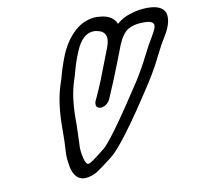

<svg xmlns="http://www.w3.org/2000/svg" viewBox="-86 -890 1007 979"><g transform="rotate(-10 417.0 -400.0)"><path d="M305 -69Q315 -70 333 -83Q344 -90 389 -126Q433 -155 620 -442Q658 -503 686 -559Q711 -610 745 -666Q750 -674 756 -689Q760 -698 760 -705Q760 -730 713 -730H702Q658 -730 627.5 -712.5Q597 -695 573 -638Q546 -566 503 -460Q484 -415 466 -373Q458 -358 444.5 -349Q431 -340 418 -340Q402 -340 396 -351Q394 -356 394 -362Q394 -368 396 -375Q417 -420 438 -470Q471 -553 502 -635Q512 -661 512 -680Q512 -720 466 -728Q457 -730 450 -730Q390 -730 354 -641Q332 -589 318 -533Q311 -508 305 -491Q281 -415 281 -301V-275Q280 -228 278 -180Q277 -171 277 -162Q277 -134 285 -101.5Q293 -69 305 -69ZM276 0Q225 0 209 -69Q202 -106 202 -137Q202 -147 203 -157Q206 -202 206 -248V-266Q206 -399 234 -486Q239 -500 246 -523Q259 -576 284 -638Q318 -719 377 -765Q424 -799 478 -799L502 -797Q561 -789 578 -746Q597 -762 618 -773Q678 -800 741 -800Q814 -800 831 -758Q834 -747 834 -735Q834 -711 822 -682Q815 -665 807 -652Q776 -602 752 -553Q724 -494 681 -426Q494 -136 425 -82Q370 -39 344 -22Q311 -1 276 0Z"/></g></svg>

Font: Bubblez Graffiti
Style: Italic
Weight: 400
Italic angle: -22.5°
Designer: GGBotNet
Foundry: GGBotNet
Version: 1.00